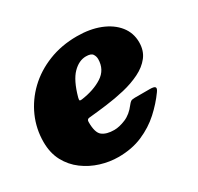

<svg xmlns="http://www.w3.org/2000/svg" viewBox="-135 -688 884 857"><g transform="rotate(-30 307.0 -260.0)"><path d="M-10.5 -205Q-10.5 -272.5 16.2 -333Q43 -393.5 91.5 -440Q140 -486.5 207 -513.2Q274 -540 354 -540Q420.5 -540 472 -519.8Q523.5 -499.5 552.8 -463Q582 -426.5 582 -378Q582 -334.5 558.8 -304.8Q535.5 -275 496.5 -255.8Q457.5 -236.5 410 -225.2Q362.5 -214 313.2 -207.8Q264 -201.5 221 -197.5Q208.5 -196.5 208.5 -182.5Q208 -127 229.5 -110.5Q251 -94 290.5 -94Q316.5 -94 349 -107.5Q381.5 -121 407.5 -155.5Q414 -164 420 -168.5Q426 -173 441.5 -173H518.5Q540.5 -173 545.2 -166.5Q550 -160 539 -145Q509 -103 467.5 -65.2Q426 -27.5 371.2 -3.8Q316.5 20 246.5 20Q201.5 20 156 6Q110.5 -8 72.8 -36Q35 -64 12.2 -106.2Q-10.5 -148.5 -10.5 -205ZM232.5 -284.5Q298 -293.5 341.8 -321.8Q385.5 -350 386 -404Q386 -418.5 378.2 -430.2Q370.5 -442 344 -442Q308 -442 276 -409.5Q244 -377 223 -301Q220 -289.5 221.5 -286.5Q223 -283.5 232.5 -284.5Z"/></g></svg>

Font: Besley* Fatface
Style: Italic
Weight: 900
Italic angle: -13°
Designer: Owen Earl
Foundry: indestructible type*
Version: Version 3.000; ttfautohint (v1.8.3)